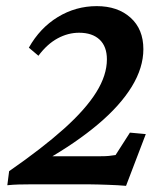

<svg xmlns="http://www.w3.org/2000/svg" viewBox="-20 -602 536 627"><path d="M3.9 2.9 9.8 -43Q118.2 -118.2 189 -181.6Q259.8 -245.1 294.4 -300.8Q329.1 -356.4 329.1 -408.2Q329.1 -450.2 305.2 -472.7Q281.2 -495.1 238.3 -495.1Q202.1 -495.1 168 -476.6Q133.8 -458 105.5 -419.9L74.2 -446.3Q110.4 -510.7 168.9 -546.4Q227.5 -582 295.9 -582Q364.3 -582 406.2 -544.4Q448.2 -506.8 448.2 -441.4Q448.2 -380.9 410.2 -318.8Q372.1 -256.8 300.3 -196.3Q228.5 -135.7 127.9 -78.1L129.9 -91.8H309.6Q325.2 -91.8 335.4 -92.8Q345.7 -93.8 357.4 -95.7L404.3 -168.9L456.1 -164.1L391.6 4.9Q379.9 3.9 364.3 2.9Q348.6 2 332.5 1.5Q316.4 1 300.8 0.5Q285.2 0 272.5 0H78.1Q59.6 0 41 0.5Q22.5 1 3.9 2.9Z"/></svg>

Font: Crimson Pro SemiBold
Style: Italic
Weight: 600
Italic angle: -12°
Designer: Jacques Le Bailly
Foundry: Baron von Fonthausen
Version: Version 1.003